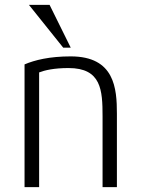

<svg xmlns="http://www.w3.org/2000/svg" viewBox="-20 -770 609 790"><path d="M141 0V-472C164 -481 202 -490 262 -490C397 -490 402 -399 402 -291V0H461V-302C461 -406 452 -538 271 -538C184 -538 123 -523 81 -505V0ZM240 -574H271L184 -750H99Z"/></svg>

Font: Repo Light
Style: Regular
Weight: 300
Designer: Stefan Peev
Foundry: Context Ltd
Version: Version 001.502